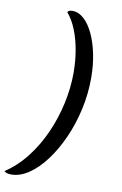

<svg xmlns="http://www.w3.org/2000/svg" viewBox="-179 -856 706 1111"><g transform="rotate(10 174.5 -300.0)"><path d="M-32.2 197Q-46.8 197 -57 193.7Q-67.2 190.3 -72.8 184Q-2.5 138.2 52.4 67.4Q107.3 -3.3 145.1 -88.7Q182.8 -174 202.6 -265.3Q222.3 -356.7 222.3 -443.8Q222.3 -513 211.2 -576.8Q200.2 -640.5 178.7 -694.1Q157.2 -747.7 125.7 -784.2Q127.3 -790.2 135 -793.6Q142.7 -797 154.8 -797Q190.2 -797 221.7 -768.5Q253.2 -740 277 -689.5Q300.8 -639 314.3 -573.1Q327.8 -507.2 327.8 -433.2Q327.8 -338.8 307.6 -247.8Q287.3 -156.7 251.4 -76.4Q215.5 3.8 169.4 65.4Q123.3 127 71.6 162Q19.8 197 -32.2 197Z"/></g></svg>

Font: Sansita Swashed Light
Style: Regular
Weight: 300
Designer: Pablo Cosgaya
Foundry: Omnibus-Type
Version: Version 1.003